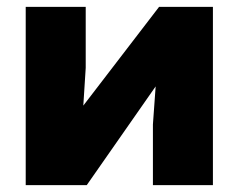

<svg xmlns="http://www.w3.org/2000/svg" viewBox="-20 -490 696 560"><path d="M55 -470H230V-292L223 -182L444 -470H601V50H426V-127L434 -238L233 50H55Z"/></svg>

Font: OA Gothic ExtraBold
Style: Regular
Weight: 800
Designer: Choi Chi-young, Lee Jaesang, Lee Juhyun, Han Dohee
Foundry: DDUNGSANG CORP.
Version: Version 1.000;Build 20210203